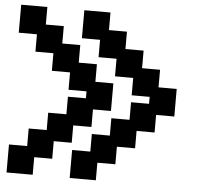

<svg xmlns="http://www.w3.org/2000/svg" viewBox="-56 -778 973 936"><g transform="rotate(5 430.5 -309.5)"><path d="M319 101V-36H408V-122H496V-207H585V-293H673V-327H585V-412H496V-498H408V-583H319V-720H447V-634H535V-549H624V-463H712V-377H801V-242H712V-156H624V-71H535V15H447V101ZM10 101V-36H99V-122H187V-207H276V-293H364V-327H276V-412H187V-498H99V-583H10V-720H138V-634H226V-549H314V-463H403V-377H491V-242H403V-156H314V-71H226V15H138V101Z"/></g></svg>

Font: Pixelify Sans
Style: Bold
Weight: 700
Designer: Stefie Justprince
Foundry: Typecalism Foundryline
Version: Version 1.000